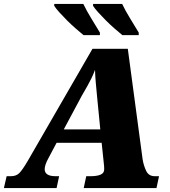

<svg xmlns="http://www.w3.org/2000/svg" viewBox="-64 -964 872 984"><path d="M-44 0 -30 -61H-8Q19 -61 35 -77Q51 -93 78 -139L410 -714H591L667 -147Q672 -116 685 -88.5Q698 -61 729 -61H751L738 0H365L378 -61H401Q433 -61 451.5 -69Q470 -77 470 -96Q470 -104 469.5 -111.5Q469 -119 468 -127L457 -232H226L184 -153Q165 -118 165 -97Q165 -61 221 -61H239L226 0ZM355 -473 263 -301H450L434 -464Q430 -508 427 -539Q424 -570 423 -606Q414 -582 405 -563.5Q396 -545 384.5 -524.5Q373 -504 355 -473ZM563 -784Q546 -798 523.5 -817.5Q501 -837 479 -859Q457 -881 439 -901Q421 -921 413 -934V-944H562Q578 -910 602 -871Q626 -832 647 -797V-784ZM364 -784Q347 -798 324.5 -817.5Q302 -837 280 -859Q258 -881 240 -901Q222 -921 214 -934V-944H363Q379 -910 403 -871Q427 -832 448 -797V-784Z"/></svg>

Font: Noto Serif Black
Style: Italic
Weight: 900
Italic angle: -12°
Designer: Monotype Design Team
Foundry: Monotype Imaging Inc.
Version: Version 2.013